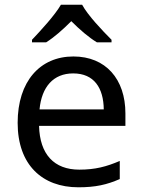

<svg xmlns="http://www.w3.org/2000/svg" viewBox="-20 -786 604 816"><path d="M329 -766H239C213 -721 153 -656 116 -617V-606H176C211 -628 247 -660 283 -696C319 -660 357 -627 392 -606H454V-617C416 -655 353 -721 329 -766ZM292 -546C150 -546 55 -440 55 -264C55 -85 160 10 313 10C386 10 434 -1 489 -25V-102C433 -78 385 -65 317 -65C210 -65 149 -130 146 -251H513V-304C513 -450 429 -546 292 -546ZM291 -474C380 -474 420 -412 421 -321H148C157 -417 207 -474 291 -474Z"/></svg>

Font: Noto Sans Osage
Style: Regular
Weight: 400
Designer: Monotype Design Team
Foundry: Monotype Imaging Inc.
Version: Version 2.002